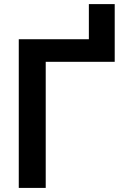

<svg xmlns="http://www.w3.org/2000/svg" viewBox="-20 -919 621 939"><path d="M71.8 0V-727.1H414.6V-898.9H541V-616.7H203.6V0Z"/></svg>

Font: Interop SemBd
Style: Regular
Weight: 600
Designer: Rasmus Andersson, Google, Jang Haemin
Foundry: jhaemin
Version: Version 1.007